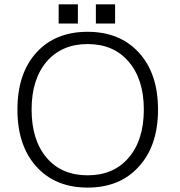

<svg xmlns="http://www.w3.org/2000/svg" viewBox="-20 -849 832 887"><path d="M251 -740.2H339.8V-829.1H251ZM422.9 -740.2H511.7V-829.1H422.9ZM126 -342.8Q126 -483.4 196.3 -565.4Q266.6 -645.5 384.8 -645.5Q503.9 -645.5 573.2 -565.4Q644.5 -483.4 644.5 -342.8Q644.5 -201.2 573.2 -119.1Q503.9 -39.1 384.8 -39.1Q265.6 -39.1 196.3 -119.1Q126 -201.2 126 -342.8ZM60.5 -342.8Q60.5 -175.8 148.4 -79.1Q235.4 17.6 384.8 17.6Q534.2 17.6 621.1 -79.1Q710 -175.8 710 -342.8Q710 -509.8 621.1 -606.4Q533.2 -702.1 384.8 -702.1Q235.4 -702.1 148.4 -606.4Q60.5 -509.8 60.5 -342.8Z"/></svg>

Font: Dotum
Style: Regular
Weight: 400
Version: Version 2.21